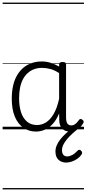

<svg xmlns="http://www.w3.org/2000/svg" viewBox="-20 -989 662 1468"><path d="M255 17Q201 17 159 -12Q117 -41 93.5 -97Q70 -153 70 -234Q70 -285 79 -328.5Q88 -372 107 -407Q126 -442 154 -467Q182 -492 218.5 -505.5Q255 -519 300 -519Q334 -519 366.5 -509Q399 -499 432 -480V-496Q432 -506 438.5 -510.5Q445 -515 459 -515Q473 -515 479 -510.5Q485 -506 485 -496V-92Q485 -71 489 -57.5Q493 -44 502 -37Q511 -30 525 -30Q536 -30 545.5 -34.5Q555 -39 565 -49Q575 -59 585 -73Q590 -80 596.5 -79.5Q603 -79 610 -73Q618 -68 619.5 -61Q621 -54 617 -48Q606 -28 590 -13.5Q574 1 555 9Q536 17 516 17Q497 17 481.5 11.5Q466 6 455 -5.5Q444 -17 438.5 -34Q433 -51 433 -72Q433 -84 432.5 -97Q432 -110 432 -122Q410 -69 380.5 -38.5Q351 -8 318.5 4.5Q286 17 255 17ZM126 -237Q126 -178 140.5 -132Q155 -86 186 -59.5Q217 -33 263 -33Q298 -33 330.5 -52.5Q363 -72 389.5 -116.5Q416 -161 432 -234V-430Q397 -453 365 -461.5Q333 -470 301 -470Q268 -470 241 -460Q214 -450 192.5 -431Q171 -412 156 -384Q141 -356 133.5 -319.5Q126 -283 126 -237ZM486 254Q450 254 427 232.5Q404 211 404 170Q404 146 413.5 123Q423 100 440.5 77.5Q458 55 482.5 32.5Q507 10 537 -14L581 -13V-7Q556 12 533.5 32.5Q511 53 493 74.5Q475 96 464.5 117Q454 138 454 159Q454 183 464.5 195Q475 207 494 207Q511 207 531.5 196.5Q552 186 572 164Q578 157 584.5 156.5Q591 156 598 161Q606 168 607.5 176Q609 184 604 192Q591 211 571 225Q551 239 528.5 246.5Q506 254 486 254ZM0 449H622V459H0ZM0 -20H622V0H0ZM0 -505H622V-500H0ZM0 -969H622V-959H0Z"/></svg>

Font: Playwrite IT Trad Guides
Style: Regular
Weight: 400
Designer: Veronika Burian, José Scaglione
Foundry: TypeTogether
Version: Version 1.003